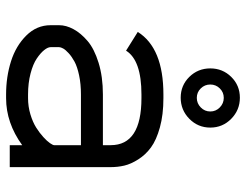

<svg xmlns="http://www.w3.org/2000/svg" viewBox="-110 -698 819 640"><g transform="rotate(90 300.0 -377.5)"><path d="M306.6 -61Q334.5 -61 360.6 -68.8Q386.7 -76.7 404.8 -88.1Q422.9 -99.6 436.5 -112.1Q450.2 -124.5 456.8 -134.3Q463.4 -144 463.4 -147.9V-237.3H294.4Q259.3 -237.3 230.7 -231.2Q202.1 -225.1 185.3 -216.1Q168.5 -207 157 -196.5Q145.5 -186 141.1 -178Q136.7 -169.9 136.7 -164.6V-136.2Q136.7 -127 146.5 -114.7Q156.2 -102.5 174.6 -90.1Q192.9 -77.6 224.6 -69.3Q256.3 -61 294.4 -61ZM63.5 -164.6Q63.5 -188 76.7 -212.4Q89.8 -236.8 116 -259.3Q142.1 -281.7 188.7 -296.1Q235.4 -310.5 294.4 -310.5H463.4V-336.4Q463.4 -439 306.6 -439H294.4Q180.2 -439 148.4 -387.7L85.9 -426.8Q139.6 -512.2 294.4 -512.2H306.6Q361.8 -512.2 404.1 -500.5Q446.3 -488.8 470.7 -470.9Q495.1 -453.1 510.7 -428.5Q526.4 -403.8 531.5 -381.8Q536.6 -359.9 536.6 -336.4V0H463.4V-41.5Q389.2 12.2 306.6 12.2H294.4Q235.4 12.2 183.8 -4.2Q132.3 -20.5 97.9 -55.2Q63.5 -89.8 63.5 -136.2ZM235.8 -598.6Q207.5 -627.4 207.5 -668.5Q207.5 -709.5 235.8 -738.3Q264.2 -767.1 305.2 -767.1Q346.2 -767.1 375.5 -738.3Q404.8 -709.5 404.8 -668.5Q404.8 -627.4 375.5 -598.6Q346.2 -569.8 305.2 -569.8Q264.2 -569.8 235.8 -598.6ZM274.2 -700.2Q261.2 -687 261.2 -668.5Q261.2 -649.9 274.2 -636.7Q287.1 -623.5 305.7 -623.5Q324.2 -623.5 337.6 -636.7Q351.1 -649.9 351.1 -668.5Q351.1 -687 337.6 -700.2Q324.2 -713.4 305.7 -713.4Q287.1 -713.4 274.2 -700.2Z"/></g></svg>

Font: Anka/Coder
Style: Regular
Weight: 400
Monospace: yes
Version: Version 001.100